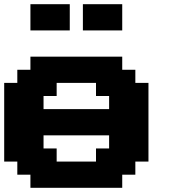

<svg xmlns="http://www.w3.org/2000/svg" viewBox="-20 -895 852 915"><path d="M125 0H562.5V-62.5H625V-125H687.5V-500H625V-562.5H562.5V-625H125V-562.5H62.5V-500H0V-125H62.5V-62.5H125ZM437.5 -125H250V-187.5H187.5V-250H500V-187.5H437.5ZM500 -375H187.5V-437.5H250V-500H437.5V-437.5H500ZM375 -750H562.5V-875H375ZM125 -750H312.5V-875H125Z"/></svg>

Font: Faithful 32x
Style: Semibold
Weight: 400
Foundry: Faithful Resource Pack
Version: Version 1.0; January 27, 2023